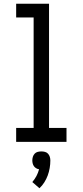

<svg xmlns="http://www.w3.org/2000/svg" viewBox="-20 -755 440 1022"><path d="M66 0V-74H159V-662H66V-735H241V-74H334V0ZM190 247 152 214Q165 199 174 182Q183 165 188 146Q180 145 172.5 140.5Q165 136 160.5 129.5Q156 123 154 115Q152 107 152 99Q152 89 155 79.5Q158 70 164.5 63Q171 56 180.5 53.5Q190 51 200 51Q210 51 219.5 53.5Q229 56 235.5 63Q242 70 245 79.5Q248 89 248 99Q248 119 244.5 139.5Q241 160 234 179Q227 198 216 215.5Q205 233 190 247Z"/></svg>

Font: Iosevka Etoile
Style: Regular
Weight: 400
Designer: Belleve Invis
Foundry: Belleve Invis
Version: Version 33.2.4